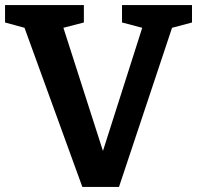

<svg xmlns="http://www.w3.org/2000/svg" viewBox="-39 -740 780 760"><path d="M368 -144 212 -630 293 -651V-720H-19V-651L58 -630L287 0H432L642 -630L721 -651V-720H444V-651L524 -630L369 -144Z"/></svg>

Font: GradeGX
Style: Regular
Weight: 100
Width: 1
Designer: Adam Twardoch
Foundry: Adam Twardoch
Version: Version 2.002; DEVELOPMENT